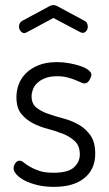

<svg xmlns="http://www.w3.org/2000/svg" viewBox="-20 -721 425 748"><path d="M84 -595Q82 -594 79.5 -593Q77 -592 75 -592Q67 -592 60.5 -599.5Q54 -607 54 -618Q54 -624 57 -630Q60 -636 67 -640L171 -696Q179 -701 188 -701Q197 -701 205 -696L309 -640Q316 -637 319 -630.5Q322 -624 322 -617Q322 -607 316 -600Q310 -593 302 -593Q300 -593 297 -594Q294 -595 292 -596L188 -651ZM188 -48Q245 -48 268 -69Q291 -90 291 -119Q291 -152 272.5 -170Q254 -188 227 -199Q200 -210 167.5 -218.5Q135 -227 108 -241Q81 -255 62.5 -278Q44 -301 44 -343Q44 -367 52.5 -391Q61 -415 80 -434.5Q99 -454 129 -466.5Q159 -479 202 -479Q227 -479 251 -474.5Q275 -470 294 -463.5Q313 -457 324.5 -448Q336 -439 336 -430Q336 -422 328.5 -409Q321 -396 309 -396Q303 -396 294 -400.5Q285 -405 272 -410Q259 -415 242 -419.5Q225 -424 203 -424Q175 -424 156 -416.5Q137 -409 125 -397.5Q113 -386 108 -372Q103 -358 103 -346Q103 -317 121.5 -302Q140 -287 167.5 -277.5Q195 -268 227 -259.5Q259 -251 286.5 -235.5Q314 -220 332.5 -193.5Q351 -167 351 -122Q351 -62 309 -27.5Q267 7 190 7Q155 7 126 0Q97 -7 76.5 -17.5Q56 -28 44.5 -41Q33 -54 33 -65Q33 -75 39.5 -85Q46 -95 56 -95Q64 -95 73 -87.5Q82 -80 96.5 -71.5Q111 -63 132.5 -55.5Q154 -48 188 -48Z"/></svg>

Font: Dosis
Style: Book
Weight: 400
Designer: EdgarTolentino, PabloImpallari, IginoMarini
Foundry: EdgarTolentino, PabloImpallari, IginoMarini
Version: Version 1.007